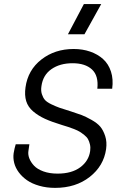

<svg xmlns="http://www.w3.org/2000/svg" viewBox="-20 -911 610 941"><path d="M250 9.8Q208 9.8 172.4 -0.5Q136.7 -10.7 112.5 -27.6Q88.4 -44.4 72 -66.4Q55.7 -88.4 49.6 -112.5Q43.5 -136.7 46.9 -160.2Q51.3 -186 57.1 -204.1H124Q120.1 -178.7 119.1 -169.9Q116.7 -152.8 123.8 -134.5Q130.9 -116.2 146.7 -99.1Q162.6 -82 192.6 -71Q222.7 -60.1 262.2 -60.1Q331.5 -60.1 373.3 -91.1Q415 -122.1 421.9 -170.9Q424.3 -188 420.9 -202.9Q417.5 -217.8 411.6 -228.5Q405.8 -239.3 393.1 -249.3Q380.4 -259.3 370.6 -265.4Q360.8 -271.5 342.8 -278.6Q324.7 -285.6 314.5 -288.8Q304.2 -292 285.2 -297.9Q233.9 -313.5 200.7 -328.6Q167.5 -343.8 142.3 -365.2Q117.2 -386.7 108.4 -415.5Q99.6 -444.3 105 -482.9Q116.7 -567.9 182.9 -619.4Q249 -670.9 340.8 -670.9Q384.8 -670.9 421.6 -658.2Q458.5 -645.5 485.1 -621.6Q511.7 -597.7 523.9 -560.1Q536.1 -522.5 529.8 -476.1H457Q463.9 -540 430.7 -570.6Q397.5 -601.1 335.9 -601.1Q273.4 -601.1 231.9 -572Q190.4 -543 183.1 -488.8Q179.7 -466.8 185.1 -450Q190.4 -433.1 199.5 -422.1Q208.5 -411.1 231.2 -400.1Q253.9 -389.2 272 -382.8Q290 -376.5 327.1 -365.2Q360.4 -354.5 379.9 -347.2Q399.4 -339.8 428.2 -323.7Q457 -307.6 471.7 -290Q486.3 -272.5 495.6 -243.9Q504.9 -215.3 500 -180.2Q488.3 -97.7 419.7 -43.9Q351.1 9.8 250 9.8ZM313 -743.2 391.1 -891.1H476.1L394 -743.2Z"/></svg>

Font: Human Sans
Style: Italic
Weight: 400
Italic angle: -8°
Designer: Tim Radville
Foundry: Continuum
Version: Version 1.000;FEAKit 1.0